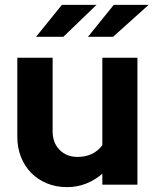

<svg xmlns="http://www.w3.org/2000/svg" viewBox="-20 -758 639 788"><path d="M51 0ZM196 -521V-219Q196 -172 224.5 -143Q253 -114 298 -114Q364 -114 400 -162V-521H544V0H400V-45Q370 -19 333.5 -4.5Q297 10 255 10Q210 10 172.5 -5.5Q135 -21 108 -48.5Q81 -76 66 -114Q51 -152 51 -197V-521ZM234 -738H376L240 -607H128ZM447 -738H590L444 -607H341Z"/></svg>

Font: Rosa Sans
Style: Bold
Weight: 700
Designer: Pentagram / MCKL
Foundry: Pentagram / MCKL
Version: Version 1.005;September 16, 2019;FontCreator 11.5.0.2425 64-